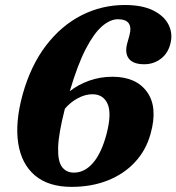

<svg xmlns="http://www.w3.org/2000/svg" viewBox="-20 -734 705 768"><path d="M479.5 -714Q547.5 -714 591 -693Q634.5 -672 652.8 -638Q671 -604 663 -565.5Q654.5 -523.5 625 -500.2Q595.5 -477 557 -477Q512 -477 495 -500Q478 -523 489.5 -563L497.5 -591.5Q515.5 -657 451.5 -657Q421 -657 388.5 -629.2Q356 -601.5 323.2 -538.5Q290.5 -475.5 259 -369Q293.5 -396 337.2 -411.5Q381 -427 429.5 -427Q524.5 -427 568.2 -366.2Q612 -305.5 582.5 -199.5Q564.5 -133.5 520.2 -85.8Q476 -38 411 -12.2Q346 13.5 266.5 13.5Q173.5 13.5 119.5 -32.5Q65.5 -78.5 52.8 -161.5Q40 -244.5 70.5 -356Q103 -472 164 -551.8Q225 -631.5 306 -672.8Q387 -714 479.5 -714ZM349.5 -357Q321 -357 291.5 -341.2Q262 -325.5 239.5 -299Q214 -199.5 212.5 -144Q211 -88.5 228.2 -66Q245.5 -43.5 275.5 -43.5Q318.5 -43.5 352.2 -82.5Q386 -121.5 406.5 -199Q427.5 -280.5 410.2 -318.8Q393 -357 349.5 -357Z"/></svg>

Font: Fraunces 72pt Soft
Style: Bold Italic
Weight: 700
Italic angle: -16°
Version: Version 1.000;[b76b70a41]